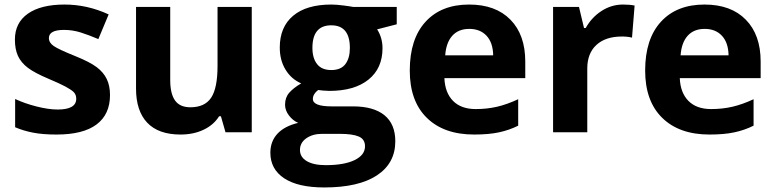

<svg xmlns="http://www.w3.org/2000/svg" viewBox="-20 -576 3375 836"><path d="M459 -162.1Q459 -78.1 400.6 -34.2Q342.3 9.8 226.1 9.8Q166.5 9.8 124.5 1.7Q82.5 -6.3 45.9 -22V-145Q87.4 -125.5 139.4 -112.3Q191.4 -99.1 231 -99.1Q312 -99.1 312 -146Q312 -163.6 301.3 -174.6Q290.5 -185.5 264.2 -199.5Q237.8 -213.4 193.8 -231.9Q130.9 -258.3 101.3 -280.8Q71.8 -303.2 58.3 -332.3Q44.9 -361.3 44.9 -403.8Q44.9 -476.6 101.3 -516.4Q157.7 -556.2 261.2 -556.2Q359.9 -556.2 453.1 -513.2L408.2 -405.8Q367.2 -423.3 331.5 -434.6Q295.9 -445.8 258.8 -445.8Q192.9 -445.8 192.9 -410.2Q192.9 -390.1 214.1 -375.5Q235.4 -360.8 307.1 -332Q371.1 -306.2 400.9 -283.7Q430.7 -261.2 444.8 -231.9Q459 -202.6 459 -162.1Z M961.9 0 941.9 -69.8H934.1Q910.2 -31.7 866.2 -11Q822.3 9.8 766.1 9.8Q669.9 9.8 621.1 -41.7Q572.3 -93.3 572.3 -189.9V-545.9H721.2V-227.1Q721.2 -168 742.2 -138.4Q763.2 -108.9 809.1 -108.9Q871.6 -108.9 899.4 -150.6Q927.2 -192.4 927.2 -289.1V-545.9H1076.2V0Z M1707.5 -545.9V-470.2L1622.1 -448.2Q1645.5 -411.6 1645.5 -366.2Q1645.5 -278.3 1584.2 -229.2Q1522.9 -180.2 1414.1 -180.2L1387.2 -181.6L1365.2 -184.1Q1342.3 -166.5 1342.3 -145Q1342.3 -112.8 1424.3 -112.8H1517.1Q1606.9 -112.8 1654.1 -74.2Q1701.2 -35.6 1701.2 39.1Q1701.2 134.8 1621.3 187.5Q1541.5 240.2 1392.1 240.2Q1277.8 240.2 1217.5 200.4Q1157.2 160.6 1157.2 88.9Q1157.2 39.6 1188 6.3Q1218.8 -26.9 1278.3 -41Q1255.4 -50.8 1238.3 -73Q1221.2 -95.2 1221.2 -120.1Q1221.2 -151.4 1239.3 -172.1Q1257.3 -192.9 1291.5 -212.9Q1248.5 -231.4 1223.4 -272.5Q1198.2 -313.5 1198.2 -369.1Q1198.2 -458.5 1256.3 -507.3Q1314.5 -556.2 1422.4 -556.2Q1445.3 -556.2 1476.8 -552Q1508.3 -547.9 1517.1 -545.9ZM1286.1 77.1Q1286.1 107.9 1315.7 125.5Q1345.2 143.1 1398.4 143.1Q1478.5 143.1 1523.9 121.1Q1569.3 99.1 1569.3 61Q1569.3 30.3 1542.5 18.6Q1515.6 6.8 1459.5 6.8H1382.3Q1341.3 6.8 1313.7 26.1Q1286.1 45.4 1286.1 77.1ZM1340.3 -367.2Q1340.3 -322.8 1360.6 -296.9Q1380.9 -271 1422.4 -271Q1464.4 -271 1483.9 -296.9Q1503.4 -322.8 1503.4 -367.2Q1503.4 -465.8 1422.4 -465.8Q1340.3 -465.8 1340.3 -367.2Z M2023.4 -450.2Q1976.1 -450.2 1949.2 -420.2Q1922.4 -390.1 1918.5 -335H2127.4Q2126.5 -390.1 2098.6 -420.2Q2070.8 -450.2 2023.4 -450.2ZM2044.4 9.8Q1912.6 9.8 1838.4 -63Q1764.2 -135.7 1764.2 -269Q1764.2 -406.2 1832.8 -481.2Q1901.4 -556.2 2022.5 -556.2Q2138.2 -556.2 2202.6 -490.2Q2267.1 -424.3 2267.1 -308.1V-235.8H1915Q1917.5 -172.4 1952.6 -136.7Q1987.8 -101.1 2051.3 -101.1Q2100.6 -101.1 2144.5 -111.3Q2188.5 -121.6 2236.3 -144V-28.8Q2197.3 -9.3 2152.8 0.2Q2108.4 9.8 2044.4 9.8Z M2692.9 -556.2Q2723.1 -556.2 2743.2 -551.8L2731.9 -412.1Q2713.9 -417 2688 -417Q2616.7 -417 2576.9 -380.4Q2537.1 -343.8 2537.1 -277.8V0H2388.2V-545.9H2501L2522.9 -454.1H2530.3Q2555.7 -500 2598.9 -528.1Q2642.1 -556.2 2692.9 -556.2Z M3048.3 -450.2Q3001 -450.2 2974.1 -420.2Q2947.3 -390.1 2943.4 -335H3152.3Q3151.4 -390.1 3123.5 -420.2Q3095.7 -450.2 3048.3 -450.2ZM3069.3 9.8Q2937.5 9.8 2863.3 -63Q2789.1 -135.7 2789.1 -269Q2789.1 -406.2 2857.7 -481.2Q2926.3 -556.2 3047.4 -556.2Q3163.1 -556.2 3227.5 -490.2Q3292 -424.3 3292 -308.1V-235.8H2939.9Q2942.4 -172.4 2977.5 -136.7Q3012.7 -101.1 3076.2 -101.1Q3125.5 -101.1 3169.4 -111.3Q3213.4 -121.6 3261.2 -144V-28.8Q3222.2 -9.3 3177.7 0.2Q3133.3 9.8 3069.3 9.8Z"/></svg>

Font: Sahel FD
Style: Bold-FD
Weight: 700
Foundry: Saber Rastikerdar (saber.rastikerdar@gmail.com)
Version: Version 3.3.0